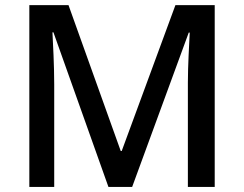

<svg xmlns="http://www.w3.org/2000/svg" viewBox="-20 -734 958 754"><path d="M499 0 721.2 -606H725.1C723.1 -564 717.8 -475.6 717.8 -409.2V0H823.2V-713.9H668.9L458 -141.1H454.1L249 -713.9H95.2V0H192.9V-402.8C192.9 -478 188 -565.9 186 -606.9H189.9L405.8 0Z"/></svg>

Font: Noto Reveo Sans
Style: Regular
Weight: 500
Designer: Monotype Design Team
Foundry: Monotype Imaging Inc.
Version: Version 2.007